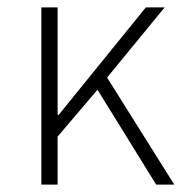

<svg xmlns="http://www.w3.org/2000/svg" viewBox="-20 -500 504 520"><path d="M92 0V-480H136V-189H139L375 -480H426L270 -290L452 0H403L244 -257L136 -130V0Z"/></svg>

Font: hySource Sans Pro Light
Style: Regular
Weight: 300
Designer: Paul D. Hunt
Foundry: Adobe Systems Incorporated
Version: Version 2.021;PS 2.000;hotconv 1.0.86;makeotf.lib2.5.63406